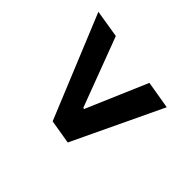

<svg xmlns="http://www.w3.org/2000/svg" viewBox="-128 -760 937 937"><g transform="rotate(-45 340.0 -291.5)"><path d="M615.8 -429.7 639.2 -573.5 103.3 -353.3 82.4 -228.3 545.8 -8.2 570 -152 254.3 -287.3 255.3 -294Z"/></g></svg>

Font: TID UI
Style: Bold Italic
Weight: 700
Italic angle: -9.39999°
Designer: The TID Project Authors
Foundry: Bakken & Bæck
Version: Version 1.001;hotconv 1.0.109;makeotfexe 2.5.65596